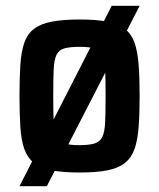

<svg xmlns="http://www.w3.org/2000/svg" viewBox="-20 -585 546 660"><path d="M47 55 364 -565H460L141 55ZM254 8Q196 8 157.5 0.5Q119 -7 96.5 -25Q74 -43 63.5 -73Q53 -103 50 -148Q47 -193 47 -255Q47 -318 50 -363Q53 -408 63.5 -438Q74 -468 96.5 -485.5Q119 -503 157.5 -510.5Q196 -518 254 -518Q312 -518 349.5 -510.5Q387 -503 409.5 -485.5Q432 -468 442.5 -438Q453 -408 456.5 -363Q460 -318 460 -255Q460 -193 456.5 -148Q453 -103 442.5 -73Q432 -43 409.5 -25Q387 -7 349.5 0.5Q312 8 254 8ZM253 -86Q287 -86 305.5 -92Q324 -98 332 -115Q340 -132 341.5 -166Q343 -200 343 -255Q343 -312 341.5 -345.5Q340 -379 332 -396Q324 -413 305.5 -418.5Q287 -424 253 -424Q220 -424 201 -418.5Q182 -413 174 -396Q166 -379 164.5 -345.5Q163 -312 163 -255Q163 -199 164.5 -165Q166 -131 174 -114.5Q182 -98 201 -92Q220 -86 253 -86Z"/></svg>

Font: Saira SemiCondensed SemiBold
Style: Regular
Weight: 600
Width: 4
Designer: Hector Gatti with collaboration of the Omnibus-Type team
Foundry: Omnibus-Type
Version: Version 1.101